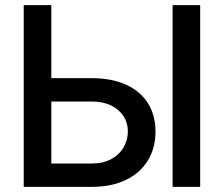

<svg xmlns="http://www.w3.org/2000/svg" viewBox="-20 -727 870 747"><path d="M585 -214.8Q585 -151.4 555.4 -102.8Q525.9 -54.2 470 -27.1Q414.1 0 336.9 0H72.3V-707H179.7V-422.9H336.9Q414.6 -422.9 470.5 -397.5Q526.4 -372.1 555.7 -325.2Q585 -278.3 585 -214.8ZM336.9 -90.8Q380.9 -90.8 412.6 -107.9Q444.3 -125 460.9 -153.8Q477.5 -182.6 477.5 -215.8Q477.5 -248 460.9 -274.4Q444.3 -300.8 412.6 -316.4Q380.9 -332 336.9 -332H179.7V-90.8ZM758.8 0H651.4V-707H758.8Z"/></svg>

Font: WEMIX Pretendard Medium
Style: Regular
Weight: 500
Designer: Base glyphs from Inter by Rasmus Andersson; Hangeul glyphs from Noto Sans CJK(Source Han Sans) by Jang Soo-young and Kan
Foundry: Kil Hyung-jin
Version: Version 1.000